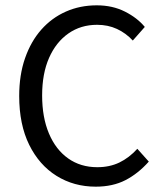

<svg xmlns="http://www.w3.org/2000/svg" viewBox="-20 -688 611 720"><path d="M339 12Q257 12 192 -28.5Q127 -69 89.5 -145Q52 -221 52 -328Q52 -407 74 -470Q96 -533 135 -577Q174 -621 227 -644.5Q280 -668 343 -668Q402 -668 448.5 -644.5Q495 -621 523 -587L478 -536Q452 -564 418.5 -579.5Q385 -595 344 -595Q283 -595 236.5 -562.5Q190 -530 164 -471Q138 -412 138 -330Q138 -248 163.5 -187.5Q189 -127 235.5 -94Q282 -61 345 -61Q391 -61 427.5 -78.5Q464 -96 495 -130L538 -82Q498 -37 450.5 -12.5Q403 12 339 12Z"/></svg>

Font: Mada
Style: Regular
Weight: 400
Designer: Khaled Hosny
Version: Version 1.5